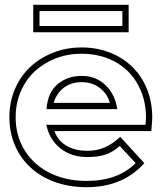

<svg xmlns="http://www.w3.org/2000/svg" viewBox="-20 -756 671 797"><path d="M206 -212Q220 -172 256 -151Q292 -130 343 -130Q382 -130 414.5 -144Q447 -158 479 -188L579 -79Q491 21 339 21Q267 21 208 -0.5Q149 -22 107 -60.5Q65 -99 42 -152.5Q19 -206 19 -269Q19 -333 42 -386.5Q65 -440 105.5 -478Q146 -516 201 -537.5Q256 -559 319 -559Q381 -559 434.5 -538.5Q488 -518 527.5 -480Q567 -442 589.5 -388Q612 -334 612 -267Q612 -265 611 -248.5Q610 -232 608 -212ZM343 -104Q277 -104 231.5 -139.5Q186 -175 172 -238H584Q585 -252 585.5 -258.5Q586 -265 586 -267Q586 -328 565.5 -377.5Q545 -427 509.5 -461.5Q474 -496 425 -514.5Q376 -533 319 -533Q261 -533 211 -513.5Q161 -494 124 -459.5Q87 -425 66 -376Q45 -327 45 -269Q45 -212 66 -163.5Q87 -115 126 -79.5Q165 -44 219 -24.5Q273 -5 339 -5Q470 -5 543 -79L477 -150Q448 -124 416.5 -114Q385 -104 343 -104ZM173 -303Q178 -372 219 -406.5Q260 -441 320 -441Q377 -441 417 -403.5Q457 -366 467 -303ZM436 -329Q425 -368 393.5 -391.5Q362 -415 320 -415Q275 -415 244.5 -391.5Q214 -368 203 -329ZM144 -648H488V-710H144ZM118 -736H514V-622H118Z"/></svg>

Font: CMG Sans Outline
Style: Outline
Weight: 700
Designer: Julieta Ulanovsky
Foundry: Julieta Ulanovsky
Version: Version 7.200